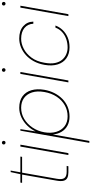

<svg xmlns="http://www.w3.org/2000/svg" viewBox="509 -1247 958 2016"><g transform="rotate(-90 988.0 -239.0)"><path d="M187 0Q151 0 128.5 -11Q106 -22 98.5 -49Q91 -76 99 -122L163 -486H76L79 -504H167L189 -606H205L187 -504H352L349 -486H183L119 -122Q109 -67 126 -42.5Q143 -18 193 -18H254L250 0Z M368 0 457 -504H477L388 0ZM498 -660Q491 -660 485 -665Q479 -670 479 -679Q479 -688 485 -693Q491 -698 498 -698Q505 -698 511 -693Q517 -688 517 -679Q517 -670 511.5 -665Q506 -660 498 -660Z M496 220 624 -504H640L616 -344Q638 -391 675.5 -430Q713 -469 762 -492.5Q811 -516 864 -516Q938 -516 984.5 -482Q1031 -448 1048.5 -388.5Q1066 -329 1053 -252Q1043 -195 1018.5 -147Q994 -99 957.5 -63Q921 -27 874 -7.5Q827 12 771 12Q718 12 677.5 -9.5Q637 -31 613 -70.5Q589 -110 584 -163L516 220ZM775 -8Q837 -8 890 -37.5Q943 -67 980 -122Q1017 -177 1030 -252Q1043 -327 1025.5 -381.5Q1008 -436 966.5 -466Q925 -496 864 -496Q801 -496 747.5 -464Q694 -432 656.5 -376.5Q619 -321 607 -252Q595 -182 612 -126.5Q629 -71 671 -39.5Q713 -8 775 -8Z M1131 0 1220 -504H1240L1151 0ZM1261 -660Q1254 -660 1248 -665Q1242 -670 1242 -679Q1242 -688 1248 -693Q1254 -698 1261 -698Q1268 -698 1274 -693Q1280 -688 1280 -679Q1280 -670 1274.5 -665Q1269 -660 1261 -660Z M1499 12Q1432 12 1385.5 -20Q1339 -52 1320 -111.5Q1301 -171 1315 -251Q1326 -313 1352.5 -362Q1379 -411 1416.5 -445Q1454 -479 1499 -497.5Q1544 -516 1592 -516Q1674 -516 1721 -474Q1768 -432 1769 -368H1747Q1744 -427 1702 -461.5Q1660 -496 1589 -496Q1537 -496 1484.5 -469Q1432 -442 1391.5 -388Q1351 -334 1337 -251Q1325 -186 1334.5 -140Q1344 -94 1369 -65Q1394 -36 1427.5 -22Q1461 -8 1497 -8Q1545 -8 1587 -23Q1629 -38 1660 -66.5Q1691 -95 1706 -136H1728Q1713 -94 1681 -60.5Q1649 -27 1603.5 -7.5Q1558 12 1499 12Z M1827 0 1916 -504H1936L1847 0ZM1957 -660Q1950 -660 1944 -665Q1938 -670 1938 -679Q1938 -688 1944 -693Q1950 -698 1957 -698Q1964 -698 1970 -693Q1976 -688 1976 -679Q1976 -670 1970.5 -665Q1965 -660 1957 -660Z"/></g></svg>

Font: DM Sans Thin
Style: Italic
Weight: 250
Italic angle: -10°
Designer: Colophon Foundry, Jonny Pinhorn
Foundry: Colophon Foundry
Version: Version 4.004;gftools[0.9.30]